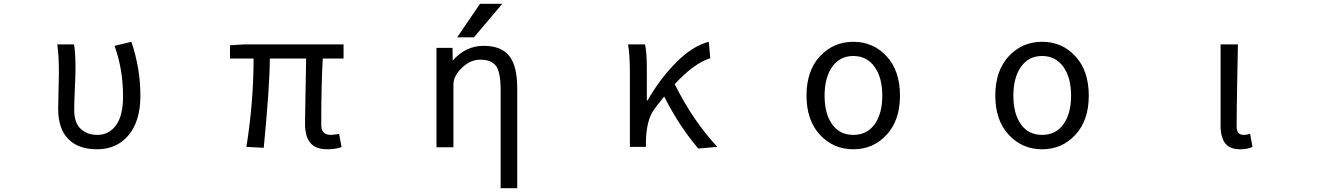

<svg xmlns="http://www.w3.org/2000/svg" viewBox="-20 -778 7040 1017"><path d="M494.1 12.7Q395.5 12.7 341.8 -41.5Q288.1 -95.7 288.1 -202.1Q288.1 -234.4 290 -297.9Q292 -361.3 292 -393.6Q292 -486.3 283.2 -543H372.1Q379.9 -499 379.9 -416Q379.9 -386.7 376.5 -308.6Q373 -230.5 373 -196.3Q373 -127.9 407.2 -95.7Q441.4 -63.5 495.1 -63.5Q557.6 -63.5 594.7 -114.7Q631.8 -166 631.8 -267.6Q631.8 -409.2 586.9 -535.2L675.8 -556.6Q723.6 -416 723.6 -271.5Q723.6 -136.7 661.1 -62Q598.6 12.7 494.1 12.7Z M1713.9 12.7Q1652.3 12.7 1624 -21Q1595.7 -54.7 1595.7 -122.1Q1595.7 -148.4 1598.1 -276.4Q1600.6 -404.3 1601.6 -467.8H1409.2Q1409.2 -328.1 1377 4.9L1285.2 0Q1323.2 -239.3 1323.2 -467.8H1198.2V-538.1L1275.4 -543H1799.8V-467.8H1689.5Q1681.6 -326.2 1681.6 -116.2Q1681.6 -63.5 1732.4 -63.5Q1740.2 -63.5 1776.4 -68.4L1789.1 1Q1756.8 12.7 1713.9 12.7Z M2522.5 -757.8H2640.6L2490.2 -580.1H2401.4ZM2542 -535.2Q2634.8 -535.2 2677.2 -481.9Q2719.7 -428.7 2719.7 -310.5V218.8H2631.8V-300.8Q2631.8 -395.5 2607.4 -428.7Q2583 -461.9 2522.5 -461.9Q2471.7 -461.9 2426.8 -418.9Q2381.8 -376 2381.8 -330.1V2H2292V-524.4H2377L2377.9 -457Q2446.3 -535.2 2542 -535.2Z M3779.3 0 3678.7 8.8Q3579.1 -107.4 3498 -266.6Q3496.1 -263.7 3476.1 -239.3Q3456.1 -214.8 3446.3 -200.2Q3403.3 -142.6 3401.4 -28.3V0H3316.4V-393.6Q3316.4 -490.2 3306.6 -543H3396.5Q3406.2 -501 3406.2 -416V-246.1H3410.2Q3478.5 -365.2 3564.5 -450.2Q3650.4 -535.2 3734.4 -556.6L3742.2 -469.7Q3655.3 -442.4 3553.7 -332Q3651.4 -137.7 3779.3 0Z M4252 -271.5Q4252 -403.3 4323.2 -480Q4394.5 -556.6 4500 -556.6Q4605.5 -556.6 4676.3 -480Q4747.1 -403.3 4747.1 -271.5Q4747.1 -140.6 4676.3 -64Q4605.5 12.7 4500 12.7Q4394.5 12.7 4323.2 -64Q4252 -140.6 4252 -271.5ZM4387.7 -119.6Q4427.7 -63.5 4500 -63.5Q4572.3 -63.5 4612.8 -119.6Q4653.3 -175.8 4653.3 -271.5Q4653.3 -367.2 4612.3 -424.3Q4571.3 -481.4 4500 -481.4Q4428.7 -481.4 4388.2 -424.3Q4347.7 -367.2 4347.7 -271.5Q4347.7 -175.8 4387.7 -119.6Z M5252 -271.5Q5252 -403.3 5323.2 -480Q5394.5 -556.6 5500 -556.6Q5605.5 -556.6 5676.3 -480Q5747.1 -403.3 5747.1 -271.5Q5747.1 -140.6 5676.3 -64Q5605.5 12.7 5500 12.7Q5394.5 12.7 5323.2 -64Q5252 -140.6 5252 -271.5ZM5387.7 -119.6Q5427.7 -63.5 5500 -63.5Q5572.3 -63.5 5612.8 -119.6Q5653.3 -175.8 5653.3 -271.5Q5653.3 -367.2 5612.3 -424.3Q5571.3 -481.4 5500 -481.4Q5428.7 -481.4 5388.2 -424.3Q5347.7 -367.2 5347.7 -271.5Q5347.7 -175.8 5387.7 -119.6Z M6548.8 12.7Q6494.1 12.7 6469.7 -19Q6445.3 -50.8 6445.3 -113.3V-543H6537.1Q6536.1 -501 6533.2 -341.8Q6530.3 -182.6 6530.3 -106.4Q6530.3 -63.5 6568.4 -63.5Q6584 -63.5 6601.6 -69.3L6614.3 0Q6588.9 12.7 6548.8 12.7Z"/></svg>

Font: Gen Shin Gothic Monospace Regular
Style: Regular
Weight: 400
Designer: [Source Han Sans]
Ryoko NISHIZUKA  (kana & ideographs); Paul D. Hunt (Latin, Greek & Cyrillic); Wenlong ZHANG  (bopomofo
Version: Version 1.002.20150607